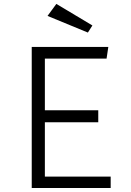

<svg xmlns="http://www.w3.org/2000/svg" viewBox="-20 -939 655 959"><path d="M204.1 -646.2V-388.2H470.8V-328.2H204.1V-56.9H532.8V0H138.5V-704.6H521L512.3 -646.2ZM261.5 -919.5 441.5 -811.8 419 -776.4 217.4 -859.5Z"/></svg>

Font: Fira Code Light
Style: Regular
Weight: 300
Monospace: yes
Designer: Carrois Corporate, Edenspiekermann AG, Nikita Prokopov
Foundry: Carrois Corporate, Edenspiekermann AG, Nikita Prokopov
Version: Version 6.000; ttfautohint (v1.8.2) -l 8 -r 50 -G 200 -x 14 